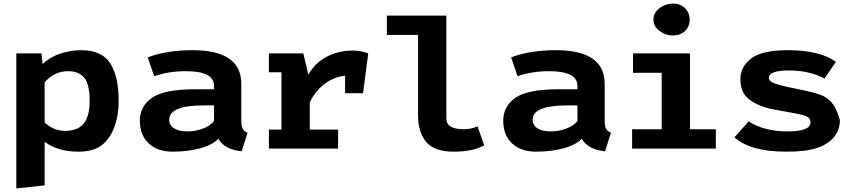

<svg xmlns="http://www.w3.org/2000/svg" viewBox="-20 -829 4762 1071"><path d="M71 222V-531H211L218 -472Q259 -511 316.5 -530Q374 -549 433 -549Q548 -549 595 -475.5Q642 -402 642 -267Q642 -185 618 -120.5Q594 -56 548 -19.5Q502 17 418 17Q302 17 229 -38V205ZM229 -146Q278 -99 345 -99Q412 -99 446 -138.5Q480 -178 480 -268.5Q480 -359 450 -395.5Q420 -432 360 -432Q284 -432 229 -370Z M1068 -331H1174V-350Q1174 -432 1016 -432Q922 -432 840 -404L804 -509Q909 -549 1054 -549Q1326 -549 1326 -361V-153Q1326 -124 1334 -110Q1342 -96 1361 -89L1328 15Q1232 5 1198 -55Q1165 -20 1096 -1.5Q1027 17 942.5 17Q858 17 809 -29.5Q760 -76 760 -156Q760 -236 828 -283.5Q896 -331 1068 -331ZM924 -161Q924 -130 951.5 -113Q979 -96 1024.5 -96Q1070 -96 1111.5 -111.5Q1153 -127 1174 -154V-241H1116Q924 -241 924 -161Z M1480 0V-106H1550V-426H1480V-531H1672L1700 -412Q1738 -480 1804 -513.5Q1870 -547 1946 -547Q1994 -547 2034 -531L2005 -309H1905V-407Q1839 -399 1788 -359Q1737 -319 1708 -258V-106H1866V0Z M2138 -634V-742H2470V-167Q2470 -108 2568 -108Q2605 -108 2644 -124L2681 -18Q2617 17 2510.5 17Q2404 17 2358 -36.5Q2312 -90 2312 -187V-634Z M3095 -331H3201V-350Q3201 -432 3043 -432Q2949 -432 2867 -404L2831 -509Q2936 -549 3081 -549Q3353 -549 3353 -361V-153Q3353 -124 3361 -110Q3369 -96 3388 -89L3355 15Q3259 5 3225 -55Q3192 -20 3123 -1.5Q3054 17 2969.5 17Q2885 17 2836 -29.5Q2787 -76 2787 -156Q2787 -236 2855 -283.5Q2923 -331 3095 -331ZM2951 -161Q2951 -130 2978.5 -113Q3006 -96 3051.5 -96Q3097 -96 3138.5 -111.5Q3180 -127 3201 -154V-241H3143Q2951 -241 2951 -161Z M3506 0V-108H3671V-423H3511V-531H3829V-108H3973V0ZM3659 -656.5Q3625 -682 3625 -720Q3625 -758 3659 -783.5Q3693 -809 3734 -809Q3775 -809 3801 -783.5Q3827 -758 3827 -719.5Q3827 -681 3801 -656Q3775 -631 3734 -631Q3693 -631 3659 -656.5Z M4077 -63 4156 -152Q4243 -96 4372 -96Q4501 -96 4501 -146Q4501 -164 4487 -175Q4473 -186 4416 -196.5Q4359 -207 4277 -222Q4194 -243 4152 -280.5Q4110 -318 4110 -387.5Q4110 -457 4170.5 -503Q4231 -549 4375 -549Q4553 -549 4643 -484L4579 -391Q4494 -436 4381.5 -436Q4269 -436 4269 -395Q4269 -382 4283 -372Q4307 -356 4423 -333.5Q4539 -311 4575 -292Q4611 -273 4631 -241Q4651 -209 4665 -159Q4665 -103 4631 -63Q4597 -23 4536 -3Q4475 17 4367 17Q4165 17 4077 -63Z"/></svg>

Font: Fix15 Mono
Style: Bold
Weight: 700
Designer: Carrois Corporate & Edenspiekermann AG
Foundry: Carrois Corporate GbR & Edenspiekermann AG
Version: Version 3.206